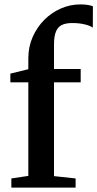

<svg xmlns="http://www.w3.org/2000/svg" viewBox="-20 -851 442 871"><path d="M31.5 0V-41.5L108.5 -53V-477.5H27V-517L108.5 -537V-586Q108.5 -638.5 128.2 -683.2Q148 -728 181.2 -761.2Q214.5 -794.5 256.8 -812.8Q299 -831 344 -831Q367 -831 380.8 -828.2Q394.5 -825.5 401.5 -822.5L401 -725.5Q390 -734 365 -740.2Q340 -746.5 308 -746.5Q279 -746.5 260.8 -737.8Q242.5 -729 233.8 -707.8Q225 -686.5 225 -650V-538H346V-477.5H225V-52L323 -41.5V0Z"/></svg>

Font: Merriweather 60pt SemiBold
Style: Regular
Weight: 600
Version: Version 2.100